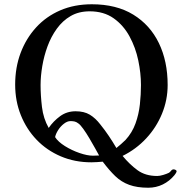

<svg xmlns="http://www.w3.org/2000/svg" viewBox="-20 -764 860 899"><path d="M444 -36Q438 -47 425.5 -69.5Q413 -92 398.5 -116.5Q384 -141 370 -160.5Q356 -180 347 -186Q338 -193 329.5 -195Q321 -197 310 -197Q295 -197 279 -184.5Q263 -172 252 -154.5Q241 -137 238 -122Q252 -100 284 -80Q316 -60 352.5 -47.5Q389 -35 415 -35Q422 -35 429.5 -35.5Q437 -36 444 -36ZM640 -366Q640 -421 627.5 -481Q615 -541 586.5 -593.5Q558 -646 512 -678.5Q466 -711 400 -711Q349 -711 311 -689Q273 -667 246 -629.5Q219 -592 202.5 -547Q186 -502 178 -454.5Q170 -407 170 -366Q170 -317 176.5 -263Q183 -209 208 -165Q230 -197 261.5 -220Q293 -243 334 -243Q374 -243 400.5 -227Q427 -211 450 -181Q471 -155 489.5 -127.5Q508 -100 525 -71Q536 -80 547 -89.5Q558 -99 568 -109Q599 -143 614.5 -186Q630 -229 635 -275.5Q640 -322 640 -366ZM807 38Q807 41 803 47.5Q799 54 797 56Q774 84 742.5 99.5Q711 115 674 115Q622 115 585 101.5Q548 88 519.5 60.5Q491 33 461 -7Q448 -6 434.5 -5Q421 -4 408 -4Q330 -4 264.5 -32Q199 -60 151.5 -109.5Q104 -159 77.5 -225Q51 -291 51 -368Q51 -448 76.5 -516Q102 -584 149 -635.5Q196 -687 262 -715.5Q328 -744 410 -744Q525 -744 604 -695.5Q683 -647 724 -562Q765 -477 765 -366Q765 -296 738.5 -231.5Q712 -167 664.5 -116Q617 -65 554 -34Q587 6 624 33Q661 60 716 60Q728 60 744.5 55Q761 50 771 45Q776 42 781 35.5Q786 29 793 29Q797 29 802 31.5Q807 34 807 38Z"/></svg>

Font: Kaisei Tokumin Medium
Style: Regular
Weight: 500
Designer: Font-Kai, 金井和夫
Foundry: KAZUO KANAI
Version: Version 5.003